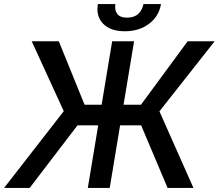

<svg xmlns="http://www.w3.org/2000/svg" viewBox="-38 -932 1084 952"><path d="M626.8 -727.3 574.6 -412.6H660.9L892.4 -727.3H1026.3L752.5 -380L921.2 0H793L661.9 -310.4H557.5L506 0H397.4L448.9 -310.4H346.2L109 0H-17.8L278.1 -380.7L119.3 -727.3H253.6L381.4 -412.6H465.9L518.1 -727.3ZM673.3 -911.9H760.3Q750.4 -851.6 701.3 -814.3Q652.3 -777 580.6 -777Q509.6 -777 473.4 -814.3Q437.1 -851.6 447.4 -911.9H534.1Q529.1 -882.8 543 -863.6Q556.8 -844.5 592.3 -844.5Q627.5 -844.5 647.7 -863.5Q668 -882.5 673.3 -911.9Z"/></svg>

Font: Karasuma Gothic
Style: Medium Italic
Weight: 500
Italic angle: 9.39998°
Designer: Rasmus Andersson / Ryoko Nishizuka
Foundry: Genbu
Version: Version 1.00